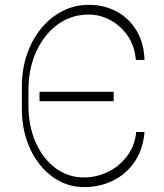

<svg xmlns="http://www.w3.org/2000/svg" viewBox="-20 -757 672 787"><path d="M538.4 -215.9H572.4Q566.8 -146 532.7 -95.2Q498.6 -44.4 444.4 -17.2Q390.3 9.9 323.9 9.9Q270.6 9.9 224.3 -14.4Q177.9 -38.7 143.1 -82.4Q108.3 -126.1 89 -184.1Q69.6 -242.2 69.6 -309.7V-402Q69.6 -472.7 90.4 -533.6Q111.2 -594.5 148.6 -640.3Q186.1 -686.1 236 -711.6Q285.9 -737.2 343.8 -737.2Q406.6 -737.2 457.6 -710Q508.5 -682.9 539.2 -632.3Q570 -581.7 572.4 -511.4H536.9Q532 -569.2 502.8 -611Q473.7 -652.7 431.3 -675.1Q388.8 -697.4 343.8 -697.4Q272.4 -697.4 216.4 -656.6Q160.5 -615.8 128.4 -545.1Q96.2 -474.4 96.6 -384.9V-326.7Q96.2 -241.5 125.9 -174.2Q155.5 -106.9 207.2 -68.2Q258.9 -29.5 323.9 -29.8Q374.6 -29.5 421.3 -51.8Q468 -74.2 500.2 -116.1Q532.3 -158 538.4 -215.9ZM446 -380.7V-342.3H142V-380.7Z"/></svg>

Font: Inter Thin BETA
Style: Regular
Weight: 100
Designer: Rasmus Andersson
Foundry: rsms
Version: Version 3.011;git-f93a4a705